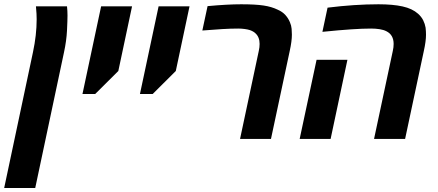

<svg xmlns="http://www.w3.org/2000/svg" viewBox="-80 -662 2086 915"><path d="M-60.1 233.9 77.1 -413.1Q94.7 -495.6 94.7 -570.3Q94.7 -583.5 94 -596.4Q93.3 -609.4 91.3 -631.8H239.3Q241.7 -609.9 241.7 -588.4Q241.7 -566.4 239.3 -516.8Q236.8 -467.3 225.1 -413.1L87.9 233.9Z M313 -213.9 401.9 -631.8H549.3L483.9 -323.7L373.5 -213.9Z M586.9 -213.9 675.8 -631.8H823.2L757.8 -323.7L647.5 -213.9Z M1064 0 1153.3 -419.4Q1157.2 -436.5 1157.2 -452.6Q1157.2 -485.4 1137.2 -503.4Q1128.4 -512.2 1110.8 -518.6Q1100.1 -522 1085 -523.9Q1069.8 -525.9 1055.7 -525.9Q1019.5 -525.9 979 -523.4Q938.5 -521 884.3 -516.6L909.2 -632.8Q1004.4 -641.6 1069.3 -641.6Q1137.7 -641.6 1176.3 -635.7Q1214.8 -629.9 1243.7 -615.7Q1266.1 -606 1280.3 -590.1Q1294.4 -574.2 1301.8 -555.7Q1308.6 -540 1309.8 -524.4Q1311 -508.8 1311 -496.6Q1311 -465.8 1300.8 -419.4L1211.4 0Z M1702.6 0 1792 -419.4Q1795.9 -436.5 1795.9 -452.6Q1795.9 -496.1 1761.2 -513.2Q1748 -520 1729.2 -522.9Q1710.4 -525.9 1689 -525.9Q1647.9 -525.9 1593.5 -522.2Q1539.1 -518.6 1456.5 -510.3L1481 -625.5Q1610.4 -641.6 1723.6 -641.6Q1792.5 -641.6 1838.6 -631.3Q1884.8 -621.1 1912.1 -596.7Q1928.2 -582.5 1936.8 -565.2Q1945.3 -547.9 1948.2 -530.3Q1949.2 -521.5 1949.7 -512.9Q1950.2 -504.4 1950.2 -496.6Q1950.2 -465.8 1939.9 -419.4L1850.6 0ZM1348.1 0 1428.7 -377H1575.7L1495.6 0Z"/></svg>

Font: Open Sans
Style: Bold Italic
Weight: 700
Italic angle: -12°
Designer: Monotype Design Team
Foundry: Monotype Imaging Inc.
Version: Version 3.003; ttfautohint (v1.8.4)